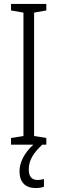

<svg xmlns="http://www.w3.org/2000/svg" viewBox="-20 -734 291 974"><path d="M126 126C126 83 145 46 194 0H215V-34L153 -44V-670L215 -681V-714H36V-681L99 -670V-44L36 -34V0H149C105 40 79 88 79 135C79 190 108 220 162 220C179 220 194 217 203 213V174C197 176 184 179 171 179C141 179 126 161 126 126Z"/></svg>

Font: Noto Sans Kannada ExtraCondensed Light
Style: Regular
Weight: 300
Width: 2
Designer: Jelle Bosma - Monotype Design Team
Foundry: Monotype Imaging Inc.
Version: Version 2.005